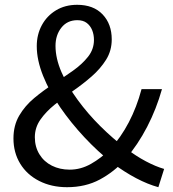

<svg xmlns="http://www.w3.org/2000/svg" viewBox="-20 -766 720 799"><path d="M259 13Q194 13 143 -13Q92 -39 64 -85Q36 -131 36 -190Q36 -244 60 -285Q84 -326 122.5 -358Q161 -390 203.5 -417.5Q246 -445 284 -472Q322 -499 346.5 -530Q371 -561 371 -600Q371 -622 363.5 -640.5Q356 -659 341 -670.5Q326 -682 302 -682Q260 -682 235.5 -651Q211 -620 211 -575Q211 -523 236 -465.5Q261 -408 303.5 -350Q346 -292 398 -240.5Q450 -189 502 -150Q545 -117 586.5 -95Q628 -73 663 -63L639 13Q595 1 546.5 -24.5Q498 -50 447 -88Q387 -135 331 -195Q275 -255 230.5 -319.5Q186 -384 159.5 -450Q133 -516 133 -574Q133 -622 154 -661Q175 -700 213 -723Q251 -746 301 -746Q369 -746 407 -706Q445 -666 445 -602Q445 -555 421.5 -517.5Q398 -480 362 -448.5Q326 -417 285 -388.5Q244 -360 207.5 -330.5Q171 -301 148 -268Q125 -235 125 -195Q125 -155 144 -124Q163 -93 196 -76.5Q229 -60 270 -60Q316 -60 358.5 -84Q401 -108 438 -145Q483 -194 516 -257Q549 -320 569 -395H654Q631 -313 592.5 -238.5Q554 -164 501 -102Q455 -51 395.5 -19Q336 13 259 13Z"/></svg>

Font: Noto Sans TC
Style: Regular
Weight: 400
Designer: Ryoko NISHIZUKA  (kana, bopomofo & ideographs); Paul D. Hunt (Latin, Greek & Cyrillic); Sandoll Communications , Soo-you
Foundry: Adobe
Version: Version 2.004-H2;hotconv 1.0.118;makeotfexe 2.5.65603